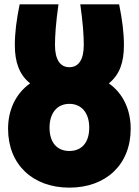

<svg xmlns="http://www.w3.org/2000/svg" viewBox="-20 -821 636 880"><path d="M298 -129C354 -129 389 -167 389 -236C389 -303 354 -345 298 -345C242 -345 207 -303 207 -236C207 -167 242 -129 298 -129ZM298 -513C340 -513 364 -547 364 -615C364 -656 360 -717 348 -801H526C540 -732 548 -672 548 -614C548 -535 528 -478 479 -439C545 -392 579 -317 579 -231C579 -66 465 39 298 39C131 39 17 -66 17 -231C17 -317 52 -392 118 -439C69 -478 48 -535 48 -614C48 -672 56 -732 70 -801H248C236 -717 232 -656 232 -615C232 -547 256 -513 298 -513Z"/></svg>

Font: Repo Black
Style: Regular
Weight: 900
Designer: Stefan Peev
Foundry: Context Ltd
Version: Version 1.502